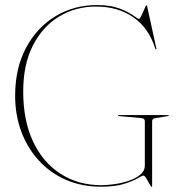

<svg xmlns="http://www.w3.org/2000/svg" viewBox="-20 -730 705 761"><path d="M583 0Q583 7.5 582.5 9.2Q582 11 581 11Q579 11 573 -0.2Q567 -11.5 560.2 -22.8Q553.5 -34 548 -34Q543.5 -34 525 -23Q506.5 -12 471.2 -1Q436 10 380.5 10Q303.5 10 241 -17.5Q178.5 -45 133.5 -94.2Q88.5 -143.5 64.2 -209Q40 -274.5 40 -350Q40 -459.5 83.2 -540.5Q126.5 -621.5 200 -665.8Q273.5 -710 364.5 -710Q418.5 -710 454 -696.2Q489.5 -682.5 508.2 -668.8Q527 -655 531 -655Q534.5 -655 540.8 -668.5Q547 -682 552.8 -695.5Q558.5 -709 560 -709Q562.5 -709 563 -706L599.5 -539Q599.5 -538.5 600 -537.2Q600.5 -536 599.5 -535Q597.5 -533 595.5 -537Q570 -619 508.5 -661.5Q447 -704 360.5 -704Q280 -704 214.8 -664.8Q149.5 -625.5 110.8 -550.5Q72 -475.5 72 -367Q72 -252 111.2 -168.8Q150.5 -85.5 220.5 -40.8Q290.5 4 381.5 4Q403.5 4 432.8 0Q462 -4 489.8 -13.2Q517.5 -22.5 535.8 -37.5Q554 -52.5 554 -74V-250Q554 -260.5 540 -262L451 -270Q448 -270 448 -272Q448 -274 451 -274H646Q649 -274 649 -272Q649 -271 646 -270L597 -262Q583 -260 583 -250Z"/></svg>

Font: Fraunces 144pt S000 Thin
Style: Regular
Weight: 100
Version: Version 1.000; ttfautohint (v1.8.3)